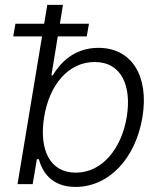

<svg xmlns="http://www.w3.org/2000/svg" viewBox="-20 -747 653 779"><path d="M379.3 -552.9C279.5 -552.9 223.4 -490.4 194.2 -441.4H188.6L214.5 -599.4H332L340.9 -650.6H223L235.4 -727.3H171.9L159.1 -650.6H42.6L33.7 -599.4H150.6L51.1 0H112.6L129.6 -101.2H137.4C151.6 -51.1 187.1 11.4 286.6 11.4C420.5 11.4 529.8 -102.3 557.9 -271.3C585.6 -439.3 513.8 -552.9 379.3 -552.9ZM494.3 -272.4C473 -145.2 396 -46.5 287.3 -46.5C181.5 -46.5 137.8 -140.6 159.1 -272.4C180.4 -403.1 257.5 -495.4 364 -495.4C473.4 -495.4 514.6 -398.1 494.3 -272.4Z"/></svg>

Font: TID UI Light
Style: Italic
Weight: 300
Italic angle: -9.39999°
Designer: The TID Project Authors
Foundry: Bakken & Bæck
Version: Version 1.001;hotconv 1.0.109;makeotfexe 2.5.65596